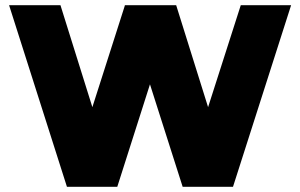

<svg xmlns="http://www.w3.org/2000/svg" viewBox="-20 -720 1157 740"><path d="M213 -700 336 -307 461 -698V-700H659L782 -307L908 -700H1102L878 0H684L558 -395L432 0H238L15 -700Z"/></svg>

Font: Afrihost Sans Black
Style: Regular
Weight: 900
Foundry: https://www.afrihost.com
Version: Version 1.000